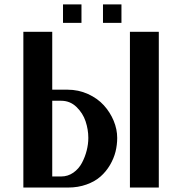

<svg xmlns="http://www.w3.org/2000/svg" viewBox="-20 -843 817 863"><path d="M85 0ZM85 0ZM214.8 -390.1V-49.8H254.9Q285.2 -49.8 309.6 -66.9Q334 -84 348.1 -110.6Q362.3 -137.2 369.6 -166.3Q377 -195.3 377 -223.1Q377 -260.7 364.7 -297.6Q352.5 -334.5 323.7 -362.3Q294.9 -390.1 254.9 -390.1ZM506.8 -223.1Q506.8 -191.9 499.3 -161.4Q491.7 -130.9 474.4 -101.3Q457 -71.8 431.9 -49.6Q406.7 -27.3 368.9 -13.7Q331.1 0 285.2 0H85V-700.2H214.8V-439.9H283.2Q332.5 -439.9 375.5 -420.4Q418.5 -400.9 446.8 -369.6Q475.1 -338.4 491 -300Q506.8 -261.7 506.8 -223.1ZM693.8 -700.2V0H564V-700.2ZM525.9 -740.2ZM263.2 -823.2H346.2V-740.2H263.2ZM442.9 -823.2H525.9V-740.2H442.9Z"/></svg>

Font: Pfennig
Style: Bold
Weight: 700
Version: Version 20120410 ; ttfautohint (v0.8)